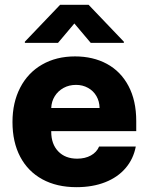

<svg xmlns="http://www.w3.org/2000/svg" viewBox="-20 -773 622 803"><path d="M32.2 -262.7Q32.2 -344.2 64.5 -406.5Q96.7 -468.8 156 -502.9Q215.3 -537.1 293.9 -537.1Q369.1 -537.1 427 -505.9Q484.9 -474.6 517.3 -413.6Q549.8 -352.5 549.8 -266.6V-224.6H194.3V-221.7Q194.3 -170.4 223.6 -139.9Q252.9 -109.4 302.7 -109.4Q335.9 -109.4 360.1 -122.8Q384.3 -136.2 394.5 -160.2H547.9Q538.1 -108.4 505.4 -70.1Q472.7 -31.7 420.2 -11Q367.7 9.8 299.8 9.8Q217.3 9.8 157 -23.2Q96.7 -56.2 64.5 -117.4Q32.2 -178.7 32.2 -262.7ZM396.5 -321.3Q396 -349.1 383.3 -371.1Q370.6 -393.1 348.1 -405.5Q325.7 -418 297.9 -418Q269 -418 245.8 -405.3Q222.7 -392.6 209 -370.6Q195.3 -348.6 194.3 -321.3ZM291 -674.8 222.7 -593.8H84V-598.6L231.4 -752.9H350.6L498 -598.6V-593.8H359.4Z"/></svg>

Font: Pretendard GOV ExtraBold
Style: Regular
Weight: 800
Designer: Base glyphs from Inter by Rasmus Andersson; Hangeul glyphs from Noto Sans CJK(Source Han Sans) by Jang Soo-young and Kan
Foundry: Kil Hyung-jin
Version: Version 1.309